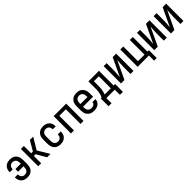

<svg xmlns="http://www.w3.org/2000/svg" viewBox="462 -2224 4075 4075"><g transform="rotate(-45 2500.0 -186.5)"><path d="M253 8Q228 8 203 3.5Q178 -1 155 -12Q132 -23 113.5 -40.5Q95 -58 83 -80.5Q71 -103 65.5 -127.5Q60 -152 60 -178V-184H150V-180Q150 -159 156.5 -138.5Q163 -118 177 -102Q191 -86 211.5 -79Q232 -72 253 -72Q276 -72 298 -82Q320 -92 333.5 -111Q347 -130 351.5 -153.5Q356 -177 356 -200V-220H194V-300H356V-320Q356 -343 351.5 -366.5Q347 -390 333.5 -409Q320 -428 298 -438Q276 -448 253 -448Q232 -448 211.5 -441Q191 -434 177 -418Q163 -402 156.5 -381.5Q150 -361 150 -340V-336H60V-342Q60 -368 65.5 -392.5Q71 -417 83 -439.5Q95 -462 113.5 -479.5Q132 -497 155 -508Q178 -519 203 -523.5Q228 -528 253 -528Q280 -528 306.5 -522.5Q333 -517 356.5 -504Q380 -491 398 -470.5Q416 -450 427 -425Q438 -400 442 -373.5Q446 -347 446 -320V-200Q446 -173 442 -146.5Q438 -120 427 -95Q416 -70 398 -49.5Q380 -29 356.5 -16Q333 -3 306.5 2.5Q280 8 253 8Z M578 0V-520H667V-300H719L847 -520H948L792 -260L948 0H847L719 -220H667V0Z M1247 8Q1220 8 1193.5 2.5Q1167 -3 1143.5 -16Q1120 -29 1102 -49.5Q1084 -70 1073 -95Q1062 -120 1058 -146.5Q1054 -173 1054 -200V-320Q1054 -347 1058 -373.5Q1062 -400 1073 -425Q1084 -450 1102 -470.5Q1120 -491 1143.5 -504Q1167 -517 1193.5 -522.5Q1220 -528 1247 -528Q1272 -528 1297 -523.5Q1322 -519 1345 -508Q1368 -497 1386.5 -479.5Q1405 -462 1417 -439.5Q1429 -417 1434.5 -392.5Q1440 -368 1440 -342V-336H1350V-340Q1350 -361 1343.5 -381.5Q1337 -402 1323 -418Q1309 -434 1288.5 -441Q1268 -448 1247 -448Q1224 -448 1202 -438Q1180 -428 1166.5 -409Q1153 -390 1148.5 -366.5Q1144 -343 1144 -320V-200Q1144 -177 1148.5 -153.5Q1153 -130 1166.5 -111Q1180 -92 1202 -82Q1224 -72 1247 -72Q1268 -72 1288.5 -79Q1309 -86 1323 -102Q1337 -118 1343.5 -138.5Q1350 -159 1350 -180V-184H1440V-178Q1440 -152 1434.5 -127.5Q1429 -103 1417 -80.5Q1405 -58 1386.5 -40.5Q1368 -23 1345 -12Q1322 -1 1297 3.5Q1272 8 1247 8Z M1562 0V-520H1938V0H1848V-440H1652V0Z M2250 8Q2223 8 2196 3Q2169 -2 2145.5 -15.5Q2122 -29 2103.5 -49.5Q2085 -70 2073.5 -94.5Q2062 -119 2058 -146Q2054 -173 2054 -200V-320Q2054 -347 2058.5 -374Q2063 -401 2074 -425.5Q2085 -450 2103.5 -470.5Q2122 -491 2145.5 -504.5Q2169 -518 2196 -523Q2223 -528 2250 -528Q2277 -528 2304 -523Q2331 -518 2354.5 -504.5Q2378 -491 2396.5 -470.5Q2415 -450 2426 -425.5Q2437 -401 2441.5 -374Q2446 -347 2446 -320V-220H2144V-200Q2144 -176 2149 -153Q2154 -130 2168 -110.5Q2182 -91 2204 -81.5Q2226 -72 2250 -72Q2268 -72 2286 -75.5Q2304 -79 2319.5 -88.5Q2335 -98 2344.5 -114Q2354 -130 2354 -149H2444Q2444 -125 2436.5 -102.5Q2429 -80 2415.5 -61Q2402 -42 2383 -28Q2364 -14 2342 -6Q2320 2 2296.5 5Q2273 8 2250 8ZM2144 -300H2356V-320Q2356 -344 2351 -367.5Q2346 -391 2332 -410Q2318 -429 2296 -438.5Q2274 -448 2250 -448Q2226 -448 2204 -438.5Q2182 -429 2168 -410Q2154 -391 2149 -367.5Q2144 -344 2144 -320Z M2534 155V-80H2562Q2575 -108 2584 -138.5Q2593 -169 2598 -200Q2603 -231 2604 -262.5Q2605 -294 2605 -325V-520H2922V-80H2966V155H2876V0H2624V155ZM2652 -80H2838V-440H2689V-325Q2689 -294 2688.5 -262.5Q2688 -231 2683.5 -200Q2679 -169 2671.5 -139Q2664 -109 2652 -80Z M3062 0V-520H3152V-312Q3152 -261 3147.5 -210.5Q3143 -160 3139 -109L3333 -520H3438V0H3348V-208Q3348 -259 3352.5 -309.5Q3357 -360 3361 -411L3167 0Z M3902 155V0H3562V-520H3652V-80H3848V-520H3938V-80H3981V155Z M4062 0V-520H4152V-312Q4152 -261 4147.5 -210.5Q4143 -160 4139 -109L4333 -520H4438V0H4348V-208Q4348 -259 4352.5 -309.5Q4357 -360 4361 -411L4167 0Z M4562 0V-520H4652V-312Q4652 -261 4647.5 -210.5Q4643 -160 4639 -109L4833 -520H4938V0H4848V-208Q4848 -259 4852.5 -309.5Q4857 -360 4861 -411L4667 0Z"/></g></svg>

Font: Iosevka Medium
Style: Regular
Weight: 500
Monospace: yes
Designer: Belleve Invis
Foundry: Belleve Invis
Version: Version 32.5.0; ttfautohint (v1.8.4)